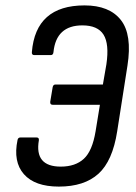

<svg xmlns="http://www.w3.org/2000/svg" viewBox="-20 -683 503 711"><path d="M198 8Q109 8 68.5 -38Q28 -84 45 -165Q47 -174 56 -174H115Q125 -174 124 -164Q107 -66 205 -66Q259 -66 290.5 -95Q322 -124 334 -197L350 -295H175Q165 -295 166 -306L175 -360Q177 -370 185 -370H361L374 -445Q385 -520 363.5 -554.5Q342 -589 285 -589Q188 -589 178 -490Q177 -479 168 -479H107Q97 -479 98 -490Q112 -663 293 -663Q385 -663 427.5 -609Q470 -555 452 -440L414 -197Q397 -87 344.5 -39.5Q292 8 198 8Z"/></svg>

Font: Sofia Sans Condensed Medium
Style: Italic
Weight: 500
Italic angle: -9°
Designer: Botio Nikoltchev, Ani Petrova
Foundry: lettersoup
Version: Version 4.101; ttfautohint (v1.8.4.7-5d5b)